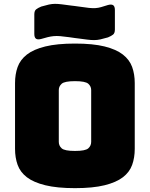

<svg xmlns="http://www.w3.org/2000/svg" viewBox="-20 -961 777 996"><path d="M679 -189Q679 -143 665.5 -105.5Q652 -68 617.5 -41.5Q583 -15 522.5 0Q462 15 369 15Q276 15 215 0Q154 -15 119.5 -41.5Q85 -68 71.5 -105.5Q58 -143 58 -189V-530Q58 -576 71.5 -613.5Q85 -651 119.5 -678Q154 -705 215 -720Q276 -735 369 -735Q462 -735 522.5 -720Q583 -705 617.5 -678Q652 -651 665.5 -613.5Q679 -576 679 -530ZM285 -225Q285 -205 300 -191.5Q315 -178 369 -178Q423 -178 438 -191.5Q453 -205 453 -225V-494Q453 -513 438 -526.5Q423 -540 369 -540Q315 -540 300 -526.5Q285 -513 285 -494ZM367 -764 339 -768Q311 -772 292 -773.5Q273 -775 258 -773.5Q243 -772 228.5 -768.5Q214 -765 194 -759Q176 -754 167 -760Q158 -766 158 -785V-886Q158 -905 167.5 -912.5Q177 -920 194 -927Q218 -934 234 -937.5Q250 -941 265.5 -941Q281 -941 300.5 -938.5Q320 -936 350 -932L367 -930L389 -927Q422 -922 441.5 -920Q461 -918 475.5 -919Q490 -920 504 -924Q518 -928 540 -935Q558 -940 567 -934Q576 -928 576 -909V-808Q576 -789 566.5 -781.5Q557 -774 540 -767Q516 -760 500 -756.5Q484 -753 468 -753Q452 -753 432.5 -755.5Q413 -758 383 -762Z"/></svg>

Font: Bungee
Style: Regular
Weight: 400
Designer: David Jonathan Ross
Foundry: David Jonathan Ross
Version: Version 1.000;PS 1.0;hotconv 1.0.72;makeotf.lib2.5.5900